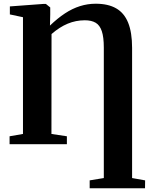

<svg xmlns="http://www.w3.org/2000/svg" viewBox="-20 -775 800 1032"><path d="M462 237V194.5L538 182V-519Q538 -575.5 527.2 -607.5Q516.5 -639.5 494 -652.8Q471.5 -666 436 -666Q388 -666 344 -647.8Q300 -629.5 257 -592L256.5 -55L339.5 -42.5V0H31.5V-42.5L103.5 -55V-682.5L33 -697.5V-740.5L215 -754H226.5L250 -735V-696.5L248.5 -637.5Q289 -676.5 328.8 -702.8Q368.5 -729 409.8 -742Q451 -755 494.5 -755Q561 -755 604.2 -730.2Q647.5 -705.5 668.8 -653Q690 -600.5 690 -518V182L760 194.5L759.5 237Z"/></svg>

Font: Merriweather 72pt
Style: Bold
Weight: 700
Version: Version 2.100